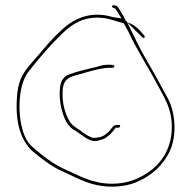

<svg xmlns="http://www.w3.org/2000/svg" viewBox="-20 -714 717 719"><path d="M43 -342C38 -252 58 -192 98 -151C134 -121 174 -89 219 -70L264 -49C304 -30 345 -15 399 -15C437 -15 474 -23 500 -36C549 -58 590 -96 614 -144C645 -206 637 -299 605 -352L579 -400C550 -455 515 -508 487 -568L455 -633L451 -636L449 -641L444 -650V-651C437 -662 426 -683 419 -690C413 -696 401 -694 400 -693C398 -688 401 -685 411 -682H412V-681C415 -677 416 -676 421 -668L435 -645L408 -649C401 -650 395 -652 391 -653C376 -657 360 -659 344 -659C287 -659 244 -633 211 -602C174 -568 158 -548 119 -502C72 -449 47 -424 43 -342ZM80 -190C45 -250 43 -377 80 -436V-437L81 -438C99 -463 159 -534 180 -555C218 -593 262 -648 344 -648C385 -648 410 -635 443 -627H444V-626C449 -616 455 -606 460 -597C492 -527 535 -463 570 -396L596 -348C609 -321 621 -291 623 -253C628 -166 588 -105 537 -70C502 -46 460 -26 400 -26C324 -26 276 -57 223 -80C177 -101 139 -131 105 -161C95 -169 86 -179 80 -190ZM98 -149ZM105 -158ZM210 -308C220 -268 234 -238 263 -224H264V-223C294 -205 319 -176 353 -189L354 -190H356C377 -193 399 -216 412 -234L413 -236H424C427 -236 430 -239 430 -240C430 -245 428 -246 424 -246H417C410 -246 405 -244 400 -236V-235H399C390 -222 373 -205 353 -200H351L338 -198H325L324 -199C309 -205 296 -213 285 -222C275 -231 254 -239 241 -259C222 -291 211 -333 215 -380C218 -410 232 -423 257 -430C277 -436 296 -441 317 -447C340 -453 364 -460 392 -460H403C404 -460 408 -463 408 -464C408 -470 407 -470 403 -470H402V-471C381 -473 365 -471 346 -465L345 -464H344C314 -457 284 -450 255 -441L254 -440H253C232 -434 223 -429 212 -413C200 -390 202 -340 210 -308ZM212 -413ZM449 -641V-642ZM455 -633H456L455 -634ZM456 -631 507 -580C514 -573 516 -572 516 -572C520 -572 522 -573 522 -576C522 -578 521 -579 521 -581H520C500 -605 488 -619 456 -631Z"/></svg>

Font: Stray Cat
Style: Hl
Weight: 100
Version: Version 1.0